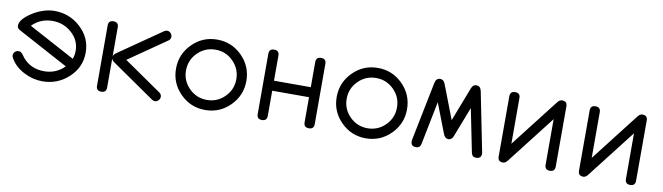

<svg xmlns="http://www.w3.org/2000/svg" viewBox="-30 -737 3710 1074"><g transform="rotate(10 1825.0 -200.0)"><path d="M428.2 -199.7Q428.2 -115.2 363.8 -56.6Q302 0 216.3 0Q161.4 0 111.3 -26.4Q58.8 -53.2 33 -99.1Q28.1 -107.4 28.1 -114.7Q28.1 -126.2 37.1 -134.8Q46.1 -143.3 57.6 -143.3Q70.6 -143.3 81.3 -129.4Q86.2 -121.8 97.4 -108.2Q143.1 -57.1 216.3 -57.1Q284.9 -57.1 331.8 -105L43.5 -260.3Q28.6 -268.1 28.6 -283.4Q28.6 -314 75.2 -348.6Q113 -376 151.4 -388.4Q184.8 -399.7 216.3 -399.7Q302 -399.7 363.8 -343Q428.2 -284.4 428.2 -199.7ZM371.1 -199.7Q371.1 -261 323.2 -302.5Q277.6 -342.5 216.3 -342.5Q146.5 -342.5 100.1 -294.7L362.8 -153.3Q371.1 -175.3 371.1 -199.7Z M884.8 -29.3Q884.8 -17.8 876.2 -8.8Q867.7 0.2 856.2 0.2Q847.7 0.2 839.6 -5.1L595.7 -173.8Q581.8 -183.3 580.1 -194.3V-28.6Q580.1 0 551.3 0Q522.7 0 522.7 -28.6V-371.1Q522.7 -399.7 551.3 -399.7Q580.1 -399.7 580.1 -371.1V-204.8Q581.8 -216.3 595.7 -225.8L839.6 -394.5Q847.7 -399.9 856.2 -399.9Q867.7 -399.9 876.2 -390.9Q884.8 -381.8 884.8 -370.4Q884.8 -356.2 872.3 -347.4L658.7 -199.7L872.3 -52.2Q884.8 -43.5 884.8 -29.3Z M1340.8 -199.7Q1340.8 -117.2 1282.2 -58.6Q1223.6 0 1140.9 0Q1058.3 0 999.8 -58.6Q941.2 -117.2 941.2 -199.7Q941.2 -282.5 999.8 -341.1Q1058.3 -399.7 1140.9 -399.7Q1223.6 -399.7 1282.2 -341.1Q1340.8 -282.5 1340.8 -199.7ZM1283.7 -199.7Q1283.7 -258.8 1241.8 -300.7Q1200 -342.5 1140.9 -342.5Q1082 -342.5 1040 -300.7Q998 -258.8 998 -199.7Q998 -140.6 1040 -98.9Q1082 -57.1 1140.9 -57.1Q1200 -57.1 1241.8 -98.9Q1283.7 -140.6 1283.7 -199.7Z M1759.3 -28.6Q1759.3 0 1730.7 0Q1701.7 0 1701.7 -28.6V-171.4H1492.7V-28.6Q1492.7 0 1463.9 0Q1435.3 0 1435.3 -28.6V-371.1Q1435.3 -399.7 1463.9 -399.7Q1492.7 -399.7 1492.7 -371.1V-228.3H1701.7V-371.1Q1701.7 -399.7 1730.7 -399.7Q1759.3 -399.7 1759.3 -371.1Z M2253.4 -199.7Q2253.4 -117.2 2194.8 -58.6Q2136.2 0 2053.5 0Q1970.9 0 1912.4 -58.6Q1853.8 -117.2 1853.8 -199.7Q1853.8 -282.5 1912.4 -341.1Q1970.9 -399.7 2053.5 -399.7Q2136.2 -399.7 2194.8 -341.1Q2253.4 -282.5 2253.4 -199.7ZM2196.3 -199.7Q2196.3 -258.8 2154.4 -300.7Q2112.5 -342.5 2053.5 -342.5Q1994.6 -342.5 1952.6 -300.7Q1910.6 -258.8 1910.6 -199.7Q1910.6 -140.6 1952.6 -98.9Q1994.6 -57.1 2053.5 -57.1Q2112.5 -57.1 2154.4 -98.9Q2196.3 -140.6 2196.3 -199.7Z M2709.7 -27.6Q2709.7 0 2680.4 0Q2658 0 2653.1 -22.7L2603.5 -268.8L2538.1 -99.4Q2529.1 -75.4 2509.8 -75.4Q2490.5 -75.4 2481.2 -99.4L2415.8 -268.8L2366.7 -22.7Q2361.8 0 2339.1 0Q2310.1 0 2310.1 -27.6Q2310.1 -30.5 2310.3 -34.4L2378.2 -372.1Q2383.8 -399.7 2407.5 -399.7Q2426.5 -399.7 2435.3 -377L2509.8 -183.6L2584.5 -377Q2593.3 -399.7 2611.8 -399.7Q2636 -399.7 2641.6 -372.1L2709.2 -34.4Q2709.7 -30.5 2709.7 -27.6Z M3128.4 -371.1 3128.2 -28.6Q3128.2 0 3099.6 0Q3070.6 0 3070.6 -28.6V-288.1L2858.4 -14.9Q2846.7 0.2 2833 0.2Q2804 0.2 2804 -28.6L2804.2 -371.1Q2804.2 -399.7 2832.8 -399.7Q2861.6 -399.7 2861.6 -371.1V-111.6L3073.7 -384.8Q3085.7 -399.9 3099.1 -399.9Q3128.4 -399.9 3128.4 -371.1Z M3584.7 -371.1 3584.5 -28.6Q3584.5 0 3555.9 0Q3526.9 0 3526.9 -28.6V-288.1L3314.7 -14.9Q3303 0.2 3289.3 0.2Q3260.3 0.2 3260.3 -28.6L3260.5 -371.1Q3260.5 -399.7 3289.1 -399.7Q3317.9 -399.7 3317.9 -371.1V-111.6L3530 -384.8Q3542 -399.9 3555.4 -399.9Q3584.7 -399.9 3584.7 -371.1Z"/></g></svg>

Font: EnergyBar
Style: Regular
Weight: 400
Italic angle: -10°
Version: 1.0 2000-03-28